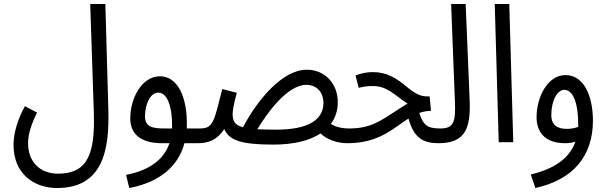

<svg xmlns="http://www.w3.org/2000/svg" viewBox="-20 -714 3032 964"><path d="M48 14C48 158 150 230 266 230C495 230 530 43 524 -164L509 -694H433L451 -152C458 56 422 158 271 158C189 158 121 107 121 4C121 -37 135 -86 166 -149L105 -181C53 -86 48 -16 48 14Z M629 230C782 201 875 121 906 5H974C1001 5 1023 -4 1023 -34C1023 -61 1006 -69 983 -69H918C918 -72 918 -75 918 -78C922 -224 873 -331 783 -331C691 -331 634 -219 634 -120C634 -43 684 5 794 5H831C807 74 748 138 613 164ZM805 -69C745 -69 708 -77 708 -130C708 -188 733 -249 775 -249C820 -249 846 -177 844 -76C844 -74 844 -71 844 -69Z M1352 12C1458 12 1536 -9 1589 -44C1622 -13 1672 5 1725 5C1764 5 1775 -12 1775 -34C1775 -56 1763 -69 1735 -69C1690 -69 1661 -79 1641 -92C1665 -124 1676 -161 1676 -200C1676 -296 1610 -364 1520 -364C1399 -364 1273 -214 1200 -75C1158 -86 1148 -107 1148 -143C1148 -161 1156 -201 1169 -248L1096 -267C1054 -103 1052 -69 983 -69L973 5C1026 5 1070 -11 1106 -66C1130 -10 1189 12 1352 12ZM1518 -288C1574 -288 1604 -246 1604 -198C1604 -111 1526 -63 1366 -63C1329 -63 1297 -64 1272 -65C1319 -143 1421 -288 1518 -288Z M1725 5C1884 5 1955 -71 2031 -119C2058 -20 2106 5 2182 5C2221 5 2232 -12 2232 -34C2232 -56 2220 -69 2192 -69C2126 -69 2106 -84 2085 -147C2103 -153 2122 -157 2144 -158L2137 -230H2123C2031 -230 1994 -352 1851 -352C1823 -352 1792 -346 1765 -335L1781 -273C1803 -278 1818 -282 1851 -282C1924 -282 1956 -240 2026 -194C1909 -124 1862 -69 1734 -69Z M2182 5C2318 5 2344 -72 2338 -214L2318 -694H2245L2264 -205C2268 -104 2260 -69 2191 -69Z M2484 0H2557L2537 -694H2464Z M2668 230C2859 188 2957 68 2957 -108C2957 -230 2913 -337 2819 -337C2731 -337 2674 -229 2674 -125C2674 -60 2708 5 2817 5C2833 5 2852 3 2869 -3C2845 66 2784 129 2645 162ZM2748 -136C2748 -212 2780 -263 2813 -263C2862 -263 2883 -183 2883 -95C2883 -89 2883 -83 2883 -77C2865 -70 2845 -67 2826 -67C2783 -67 2748 -82 2748 -136Z"/></svg>

Font: Noto Sans Arabic UI XCn
Style: Regular
Weight: 400
Width: 2
Designer: Monotype Design Team, Nadine Chahine and Nizar Qandah
Foundry: Monotype Imaging Inc.
Version: Version 2.010